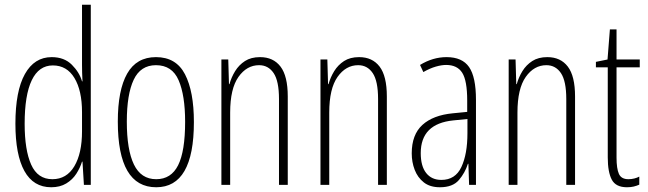

<svg xmlns="http://www.w3.org/2000/svg" viewBox="-20 -780 2733 810"><path d="M196 10Q121 10 83 -58.5Q45 -127 45 -258Q45 -396 85 -467.5Q125 -539 198 -539Q251 -539 283 -507Q315 -475 326 -437H328Q327 -456 326.5 -473Q326 -490 326 -506V-760H363V0H334L328 -98H326Q318 -72 302 -47Q286 -22 259.5 -6Q233 10 196 10ZM201 -24Q261 -24 293.5 -78.5Q326 -133 326 -226V-307Q326 -398 294 -451Q262 -504 203 -504Q144 -504 114 -441.5Q84 -379 84 -258Q84 -147 111.5 -85.5Q139 -24 201 -24Z M798 -265Q798 10 639 10Q477 10 477 -267Q477 -400 516.5 -469.5Q556 -539 638 -539Q723 -539 760.5 -466.5Q798 -394 798 -265ZM515 -267Q515 -148 545 -86Q575 -24 639 -24Q702 -24 731.5 -83Q761 -142 761 -266Q761 -378 733.5 -441.5Q706 -505 638 -505Q573 -505 544 -443.5Q515 -382 515 -267Z M1077 -539Q1133 -539 1163.5 -499Q1194 -459 1194 -373V0H1157V-362Q1157 -438 1134.5 -471.5Q1112 -505 1073 -505Q1021 -505 986 -455.5Q951 -406 951 -305V0H914V-529H943L946 -425H948Q956 -454 972 -480Q988 -506 1013.5 -522.5Q1039 -539 1077 -539Z M1495 -539Q1551 -539 1581.5 -499Q1612 -459 1612 -373V0H1575V-362Q1575 -438 1552.5 -471.5Q1530 -505 1491 -505Q1439 -505 1404 -455.5Q1369 -406 1369 -305V0H1332V-529H1361L1364 -425H1366Q1374 -454 1390 -480Q1406 -506 1431.5 -522.5Q1457 -539 1495 -539Z M1864 -539Q1930 -539 1959 -497Q1988 -455 1988 -359V0H1959L1956 -89H1954Q1942 -51 1916 -20.5Q1890 10 1836 10Q1794 10 1768 -10.5Q1742 -31 1729.5 -63.5Q1717 -96 1717 -133Q1717 -212 1762 -253Q1807 -294 1890 -302L1951 -308V-356Q1951 -440 1930 -473Q1909 -506 1862 -506Q1843 -506 1818.5 -499Q1794 -492 1766 -476L1752 -506Q1806 -539 1864 -539ZM1892 -272Q1755 -258 1755 -134Q1755 -79 1778 -50Q1801 -21 1842 -21Q1901 -21 1926.5 -75.5Q1952 -130 1952 -218V-278Z M2289 -539Q2345 -539 2375.5 -499Q2406 -459 2406 -373V0H2369V-362Q2369 -438 2346.5 -471.5Q2324 -505 2285 -505Q2233 -505 2198 -455.5Q2163 -406 2163 -305V0H2126V-529H2155L2158 -425H2160Q2168 -454 2184 -480Q2200 -506 2225.5 -522.5Q2251 -539 2289 -539Z M2631 -24Q2644 -24 2656 -27Q2668 -30 2677 -35V-1Q2666 4 2653.5 7Q2641 10 2625 10Q2578 10 2561 -22Q2544 -54 2544 -116V-496H2494V-519L2543 -529L2553 -656H2581V-529H2679V-496H2581V-115Q2581 -69 2591 -46.5Q2601 -24 2631 -24Z"/></svg>

Font: Noto Sans Arabic UI XCn XLt
Style: Regular
Weight: 200
Width: 2
Designer: Monotype Design Team, Nadine Chahine and Nizar Qandah
Foundry: Monotype Imaging Inc.
Version: Version 2.010; ttfautohint (v1.8.4.7-5d5b)